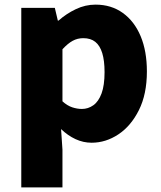

<svg xmlns="http://www.w3.org/2000/svg" viewBox="-20 -603 698 830"><path d="M72 207V-569H217L230 -514H233Q267 -544 308 -563.5Q349 -583 393 -583Q461 -583 511 -547Q561 -511 588 -446.5Q615 -382 615 -294Q615 -196 580.5 -127Q546 -58 491.5 -22Q437 14 376 14Q340 14 306.5 -1.5Q273 -17 244 -45L250 44V207ZM334 -132Q361 -132 383.5 -148Q406 -164 419 -199Q432 -234 432 -291Q432 -341 422 -373.5Q412 -406 392 -422Q372 -438 340 -438Q315 -438 294 -426.5Q273 -415 250 -390V-165Q271 -146 292.5 -139Q314 -132 334 -132Z"/></svg>

Font: Noto Sans KR Thin Black
Style: Regular
Weight: 900
Version: Version 2.004-H2;hotconv 1.0.118;makeotfexe 2.5.65603